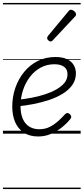

<svg xmlns="http://www.w3.org/2000/svg" viewBox="-20 -905 566 1300"><path d="M239 19Q180 19 141 -7Q102 -33 82.5 -78.5Q63 -124 63 -183Q63 -250 84 -310.5Q105 -371 143.5 -418Q182 -465 235.5 -492Q289 -519 355 -519Q404 -519 434.5 -504Q465 -489 479.5 -464Q494 -439 494 -408Q494 -364 469.5 -329.5Q445 -295 404 -270Q363 -245 312 -228Q261 -211 206.5 -200.5Q152 -190 102 -185L107 -230Q150 -235 195.5 -243.5Q241 -252 284 -266Q327 -280 361.5 -299.5Q396 -319 416.5 -344Q437 -369 437 -402Q437 -436 413.5 -453Q390 -470 348 -470Q298 -470 256 -447.5Q214 -425 183.5 -385.5Q153 -346 136 -295Q119 -244 119 -188Q119 -135 134.5 -100Q150 -65 178.5 -47.5Q207 -30 246 -30Q287 -30 319 -47Q351 -64 376.5 -87.5Q402 -111 421 -132Q429 -140 437.5 -139.5Q446 -139 453 -132Q460 -125 462 -117.5Q464 -110 457 -100Q433 -70 399.5 -43Q366 -16 325.5 1.5Q285 19 239 19ZM322 -624Q316 -624 307.5 -631.5Q299 -639 299 -646Q299 -650 300.5 -653.5Q302 -657 305 -662L442 -827Q447 -834 451.5 -836.5Q456 -839 461 -839Q468 -839 476 -834Q484 -829 489.5 -822Q495 -815 495 -808Q495 -803 493.5 -799.5Q492 -796 487 -792L339 -634Q331 -624 322 -624ZM0 365H526V375H0ZM0 -20H526V0H0ZM0 -505H526V-500H0ZM0 -885H526V-875H0Z"/></svg>

Font: Playwrite AT Guides
Style: Italic
Weight: 400
Italic angle: -13.0072°
Designer: Veronika Burian, José Scaglione
Foundry: TypeTogether
Version: Version 1.002